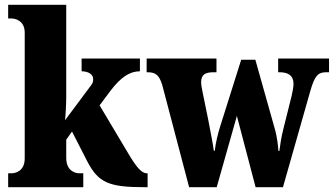

<svg xmlns="http://www.w3.org/2000/svg" viewBox="-20 -780 1391 800"><path d="M14 0H327V-58H310C296 -58 256 -66 256 -122V-198L280 -232L344 -107C390 -19 433 0 583 0H595V-58H591C569 -58 546 -87 513 -143L395 -341L439 -400C484 -460 522 -483 563 -483V-536H320V-483C349 -483 368 -469 368 -452C368 -447 370 -437 359 -424L251 -279C253 -294 256 -344 256 -378V-760H14V-703H28C41 -703 83 -696 83 -644V-120C83 -65 42 -58 28 -58H14Z M656 -426 768 0H883L967 -297L1045 0H1159L1273 -401C1291 -464 1305 -479 1339 -479H1351V-536H1139V-479H1144C1183 -479 1203 -464 1203 -430C1203 -419 1199 -397 1195 -380L1160 -240C1152 -207 1148 -182 1144 -151H1140C1139 -173 1134 -209 1127 -236L1044 -531H985L897 -252C888 -223 878 -183 875 -152H871C867 -182 857 -231 848 -279L825 -392C822 -407 818 -426 818 -437C818 -470 836 -479 871 -479H882V-536H591V-479H594C628 -479 643 -468 656 -426Z"/></svg>

Font: Noto Serif Devanagari Condensed Black
Style: Regular
Weight: 900
Width: 3
Designer: Universal Thirst, Indian Type Foundry and the Monotype Design Team
Foundry: Monotype Imaging Inc.
Version: Version 2.004